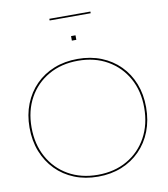

<svg xmlns="http://www.w3.org/2000/svg" viewBox="-108 -1134 1078 1232"><g transform="rotate(-10 431.0 -518.0)"><path d="M431.5 7.5Q347 7.5 277.5 -20.5Q208 -48.5 157.5 -100Q107 -151.5 79.2 -222Q51.5 -292.5 51.5 -378Q51.5 -462.5 79.2 -532.2Q107 -602 157.5 -653Q208 -704 277.5 -731.8Q347 -759.5 431.5 -759.5Q515.5 -759.5 585 -731.8Q654.5 -704 705.2 -653Q756 -602 783.5 -532.2Q811 -462.5 811 -378Q811 -292.5 783.5 -222Q756 -151.5 705.2 -100Q654.5 -48.5 585 -20.5Q515.5 7.5 431.5 7.5ZM431.5 -4.5Q540.5 -4.5 623.2 -52Q706 -99.5 752.2 -183.8Q798.5 -268 798.5 -378Q798.5 -486.5 752 -569.8Q705.5 -653 623 -700.2Q540.5 -747.5 431.5 -747.5Q322.5 -747.5 239.8 -700.2Q157 -653 110.8 -569.8Q64.5 -486.5 64.5 -378Q64.5 -268 110.8 -183.8Q157 -99.5 239.8 -52Q322.5 -4.5 431.5 -4.5ZM416 -911H445V-881.5H416ZM565.5 -1044.5V-1033.5H298V-1044.5Z"/></g></svg>

Font: Hepta Slab ExtraLight Thin
Style: Regular
Weight: 250
Version: Version 1.102